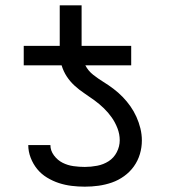

<svg xmlns="http://www.w3.org/2000/svg" viewBox="-20 -692 640 720"><path d="M298 8Q273 8 248.5 5Q224 2 201 -5.5Q178 -13 156.5 -26Q135 -39 119.5 -58Q104 -77 95 -100.5Q86 -124 86 -148H169Q169 -127 182.5 -109Q196 -91 215 -81.5Q234 -72 255.5 -69Q277 -66 298 -66Q321 -66 344.5 -70.5Q368 -75 387.5 -87.5Q407 -100 418 -121.5Q429 -143 429 -166Q429 -189 420.5 -211Q412 -233 399 -251.5Q386 -270 369.5 -286Q353 -302 334.5 -315.5Q316 -329 296.5 -342Q277 -355 260 -370.5Q243 -386 230.5 -405Q218 -424 211 -447H69V-520H204V-672H286V-520H472V-447H300Q311 -426 329.5 -411.5Q348 -397 367.5 -385Q387 -373 405.5 -359Q424 -345 440 -328.5Q456 -312 469 -293.5Q482 -275 491.5 -254Q501 -233 506.5 -210.5Q512 -188 512 -165Q512 -139 504.5 -114Q497 -89 482 -68Q467 -47 445.5 -31.5Q424 -16 399.5 -7.5Q375 1 349.5 4.5Q324 8 298 8Z"/></svg>

Font: Iosevka Meiseki Sans
Style: Regular
Weight: 400
Monospace: yes
Designer: Belleve Invis
Foundry: Belleve Invis
Version: Version 11.2.6; ttfautohint (v1.8.4)